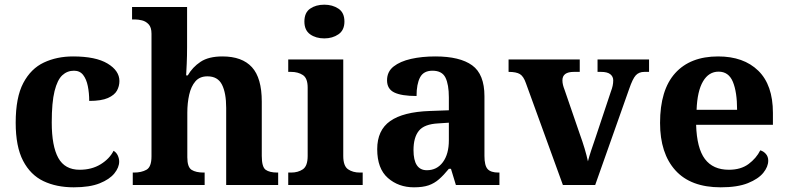

<svg xmlns="http://www.w3.org/2000/svg" viewBox="-20 -790 3364 820"><path d="M295 10Q221 10 165.5 -16.5Q110 -43 78.5 -103.5Q47 -164 47 -266Q47 -374 79.5 -435.5Q112 -497 167.5 -523Q223 -549 292 -549Q389 -549 439.5 -518.5Q490 -488 490 -444Q490 -422 479.5 -403Q469 -384 441 -371.5Q413 -359 361 -359Q361 -393 355 -422.5Q349 -452 335 -470Q321 -488 296 -488Q267 -488 246 -468.5Q225 -449 213 -401Q201 -353 201 -267Q201 -166 229 -115.5Q257 -65 320 -65Q372 -65 410 -88.5Q448 -112 465 -146Q477 -139 483 -126Q489 -113 489 -100Q489 -75 468.5 -49.5Q448 -24 405.5 -7Q363 10 295 10Z M547 0V-53H552Q584 -53 605.5 -65Q627 -77 627 -122V-646Q627 -673 615 -686Q603 -699 586.5 -703Q570 -707 556 -707H544V-760H779V-588Q779 -552 777.5 -518Q776 -484 775 -468H782Q802 -503 836.5 -526Q871 -549 930 -549Q1014 -549 1056 -503Q1098 -457 1098 -356V-124Q1098 -77 1114.5 -65Q1131 -53 1165 -53H1168V0H946V-329Q946 -393 928 -428.5Q910 -464 866 -464Q833 -464 814.5 -442.5Q796 -421 788 -385.5Q780 -350 780 -309V-118Q780 -76 798.5 -64.5Q817 -53 850 -53H854V0Z M1365 -626Q1329 -626 1304.5 -643.5Q1280 -661 1280 -698Q1280 -736 1304.5 -753Q1329 -770 1365 -770Q1400 -770 1425.5 -753Q1451 -736 1451 -698Q1451 -661 1425.5 -643.5Q1400 -626 1365 -626ZM1211 0V-53H1223Q1253 -53 1273.5 -67Q1294 -81 1294 -124V-416Q1294 -456 1273.5 -469.5Q1253 -483 1223 -483H1211V-536H1446V-124Q1446 -81 1466.5 -67Q1487 -53 1517 -53H1529V0Z M1748 10Q1682 10 1636.5 -30Q1591 -70 1591 -153Q1591 -234 1646.5 -273Q1702 -312 1815 -316L1897 -319V-374Q1897 -429 1882.5 -458.5Q1868 -488 1827 -488Q1789 -488 1774 -459.5Q1759 -431 1759 -380Q1695 -380 1664 -395Q1633 -410 1633 -447Q1633 -484 1661 -506Q1689 -528 1735.5 -538.5Q1782 -549 1839 -549Q1944 -549 1996.5 -511Q2049 -473 2049 -379V-124Q2049 -83 2062.5 -68Q2076 -53 2109 -53H2113V0H1927L1906 -69H1897Q1875 -42 1855 -24.5Q1835 -7 1810.5 1.5Q1786 10 1748 10ZM1803 -63Q1846 -63 1871.5 -97.5Q1897 -132 1897 -191V-266L1852 -263Q1792 -260 1769 -231.5Q1746 -203 1746 -149Q1746 -63 1803 -63Z M2226 -435Q2216 -464 2200.5 -473.5Q2185 -483 2152 -483V-536H2456V-483H2431Q2382 -483 2382 -447Q2382 -437 2384.5 -427Q2387 -417 2391 -407L2456 -218Q2480 -152 2491 -101Q2496 -121 2505 -148Q2514 -175 2522 -198L2589 -399Q2594 -412 2596.5 -423.5Q2599 -435 2599 -447Q2599 -463 2586.5 -473Q2574 -483 2547 -483H2532V-536H2752V-483H2732Q2709 -483 2695.5 -468.5Q2682 -454 2667 -410L2522 0H2384Z M3058 10Q2930 10 2864.5 -62.5Q2799 -135 2799 -265Q2799 -406 2863.5 -477.5Q2928 -549 3047 -549Q3156 -549 3218.5 -488Q3281 -427 3281 -308V-257H2953Q2956 -157 2990.5 -111Q3025 -65 3093 -65Q3144 -65 3177 -89.5Q3210 -114 3227 -148Q3241 -144 3251 -132.5Q3261 -121 3261 -104Q3261 -78 3240 -52Q3219 -26 3174.5 -8Q3130 10 3058 10ZM3128 -321Q3128 -397 3110 -440.5Q3092 -484 3049 -484Q3007 -484 2982.5 -442.5Q2958 -401 2955 -321Z"/></svg>

Font: Noto Serif Sinhala
Style: Bold
Weight: 700
Designer: Jelle Bosma - Monotype Design Team
Foundry: Monotype Imaging Inc.
Version: Version 2.007; ttfautohint (v1.8.4.7-5d5b)